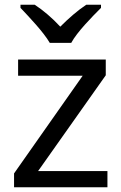

<svg xmlns="http://www.w3.org/2000/svg" viewBox="-20 -786 510 806"><path d="M189 -606H279C303 -651 366 -715 404 -753V-766H342C307 -743 269 -710 233 -674C200 -710 161 -743 126 -766H66V-753C102 -715 163 -651 189 -606ZM431 0V-68H140L424 -470V-536H56V-468H327L39 -58V0Z"/></svg>

Font: Noto Sans Sinhala UI
Style: Regular
Weight: 400
Designer: Jelle Bosma - Monotype Design Team
Foundry: Monotype Imaging Inc.
Version: Version 2.006